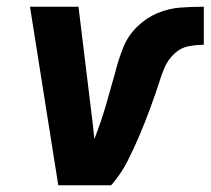

<svg xmlns="http://www.w3.org/2000/svg" viewBox="-20 -550 625 570"><path d="M153 0H310Q339 -33 358.5 -71.5Q378 -110 394.5 -149Q411 -188 425.5 -227.5Q440 -267 453 -306V-307Q460 -330 469.5 -351.5Q479 -373 497.5 -390.5Q516 -408 539 -412.5Q562 -417 585 -417V-530Q550 -530 515.5 -527.5Q481 -525 447.5 -511Q414 -497 387 -470.5Q360 -444 346.5 -410.5Q333 -377 324 -343V-342Q310 -291 295 -239.5Q280 -188 260 -137Q259 -147 258 -157Q257 -167 256 -177L213 -530H69Z"/></svg>

Font: Iosevka Sparkle Extrabold
Style: Italic
Weight: 800
Italic angle: -9°
Designer: Belleve Invis
Foundry: Belleve Invis
Version: Version 4.5.0; ttfautohint (v1.8.3)